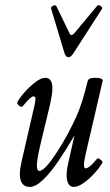

<svg xmlns="http://www.w3.org/2000/svg" viewBox="-20 -722 433 755"><path d="M97 13Q58 13 58 -39Q58 -57 66 -92L116 -309Q120 -327 119.5 -335Q119 -343 111 -343Q101 -343 70 -305Q65 -298 55 -306.5Q45 -315 49 -322Q60 -341 79.5 -362.5Q99 -384 120.5 -400Q142 -416 158 -416Q186 -416 186 -374Q186 -364 184 -350Q182 -336 177 -312L140 -158Q132 -125 128.5 -103.5Q125 -82 125 -71Q125 -50 135 -50Q147 -50 166 -72Q185 -94 206.5 -127.5Q228 -161 247.5 -197.5Q267 -234 280 -263Q303 -313 325 -404Q328 -416 354 -416Q384 -416 384 -405L317 -117Q310 -86 310 -73Q310 -60 317 -60Q331 -60 362 -98Q365 -102 375 -94.5Q385 -87 383 -83Q372 -63 351.5 -40.5Q331 -18 309 -2.5Q287 13 270 13Q256 13 249 0.5Q242 -12 242 -33Q242 -44 244 -58Q246 -72 252 -97L273 -190Q241 -135 209.5 -88.5Q178 -42 149 -14.5Q120 13 97 13ZM249 -497Q243 -497 239 -502.5Q235 -508 233 -515L181 -688Q179 -695 189 -699.5Q199 -704 202 -697L250 -598Q256 -584 261 -584Q267 -584 277 -597L362 -699Q367 -705 376 -698.5Q385 -692 381 -687L269 -513Q259 -497 249 -497Z"/></svg>

Font: Junicode Two Beta Condensed
Style: Italic
Weight: 400
Width: 3
Italic angle: -9°
Version: Version 1.053; ttfautohint (v1.8.4)